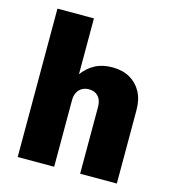

<svg xmlns="http://www.w3.org/2000/svg" viewBox="-107 -810 815 900"><g transform="rotate(15 300.0 -360.0)"><path d="M61 0V-720H238V-449Q264 -484 299 -502.5Q334 -521 382 -521Q431 -521 466.5 -501Q502 -481 522 -444.5Q542 -408 542 -357V0H364V-324Q364 -357 347.5 -375Q331 -393 302 -393Q283 -393 268.5 -384.5Q254 -376 246 -360.5Q238 -345 238 -324V0Z"/></g></svg>

Font: Chivo Mono ExtraBold
Style: Regular
Weight: 800
Monospace: yes
Designer: Hector Gatti
Foundry: Omnibus-Type
Version: Version 1.008